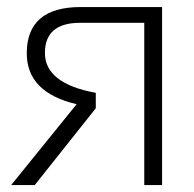

<svg xmlns="http://www.w3.org/2000/svg" viewBox="-20 -533 560 553"><path d="M395.5 0V-467.3H210.9Q109.4 -467.3 109.4 -380.4Q109.4 -292.5 255.9 -265.6V-221.2L80.1 0H12.2L200.7 -232.9Q57.1 -266.6 57.1 -379.4Q57.1 -512.7 212.4 -512.7H446.8V0Z"/></svg>

Font: Voltera Light
Style: Light
Weight: 300
Designer: Bernd Montag
Version: Version 1.301